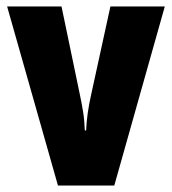

<svg xmlns="http://www.w3.org/2000/svg" viewBox="-20 -666 531 593"><path d="M159 -93 2 -646H170L226 -377Q232 -349 236.5 -321.5Q241 -294 242 -263H246Q247 -289 251 -317Q255 -345 262 -376L321 -646H489L333 -93Z"/></svg>

Font: Noto Sans Kannada UI ExtraCondensed Black
Style: Regular
Weight: 900
Width: 2
Designer: Jelle Bosma - Monotype Design Team
Foundry: Monotype Imaging Inc.
Version: Version 2.005; ttfautohint (v1.8.4.7-5d5b)